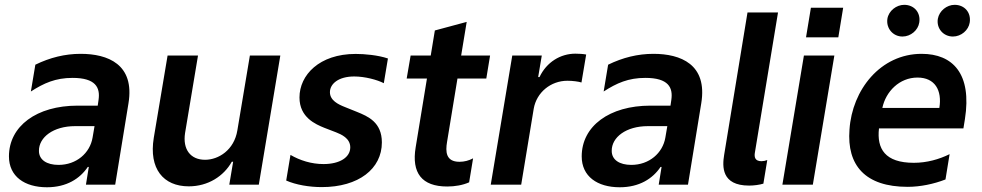

<svg xmlns="http://www.w3.org/2000/svg" viewBox="-20 -780 4147 811"><path d="M178.3 11C261.4 11 317.8 -25.6 350.9 -74.9H355.1L343 0H466.6L522.7 -343.8C549.7 -508.5 435.4 -552.6 320.7 -552.6C254.6 -552.6 191.1 -536.9 129.3 -506.7L110.4 -393.5C165.5 -429 214.5 -451 286.6 -451C384.2 -451 403.8 -410.2 396.3 -358.3L392.8 -333.8H307.9C134.9 -333.8 17.8 -247.5 17.8 -119.3C17.8 -34.8 83.8 11 178.3 11ZM227.3 -83.5C177.6 -83.5 144.2 -104.8 144.5 -143.1C144.2 -200.3 205.3 -247.2 297.2 -247.2H379.3L371.1 -199.2C360.1 -133.2 302.6 -83.5 227.3 -83.5Z M982.6 -229.4C969.1 -146.3 903.1 -105.1 846.2 -105.1C784.8 -105.1 751.1 -148.8 761.7 -218L816.4 -545.5H687.9L629.6 -198.2C608 -67.1 670.1 7.1 777.3 7.1C859 7.1 925.1 -35.9 959.2 -96.9H964.8L948.5 0H1073.2L1164.1 -545.5H1035.5Z M1339.1 10.3C1495 10.3 1593 -67.1 1593 -178.3C1593 -263.5 1534.8 -288.4 1487.6 -307.5L1436.4 -328.1C1409.4 -338.8 1373.6 -355.5 1373.6 -390.6C1373.6 -425.4 1409.1 -457 1476.2 -457C1521 -457 1572.8 -443.2 1601.2 -428.6L1618.6 -533C1576.3 -547.2 1520.2 -552.2 1482.2 -552.2C1328.5 -552.2 1245 -462.7 1245 -368.3C1245 -283.4 1313.6 -255 1350.1 -240.1L1399.9 -220.9C1420.5 -212.7 1459.5 -196.4 1459.5 -157.7C1459.5 -115.8 1415.8 -87 1346.6 -87C1295.5 -87 1247.2 -102.3 1207 -125.7L1188.9 -17.4C1229.8 0.7 1286.2 10.3 1339.1 10.3Z M1912.3 -448.2H2034.1L2050.1 -545.5H1927.9L1951.3 -687.5L1816.8 -651.3L1799.4 -545.5H1714.5L1697.8 -448.2H1783.4L1735.8 -158C1717.7 -49.4 1761.7 7.8 1869 7.8C1901.6 7.8 1935 2.1 1961.6 -9.9L1978.3 -111.2C1960.2 -101.6 1941.1 -96.6 1920.8 -96.6C1862.6 -96.6 1861.5 -139.9 1868.3 -180.4Z M2052.9 0H2181.5L2234.4 -320.7C2246.4 -389.9 2306.5 -438.9 2376.8 -438.9C2399.1 -438.9 2425.1 -435.4 2436.1 -431.5L2456 -549.7C2443.5 -552.2 2424.7 -553.3 2410.2 -553.3C2347.7 -553.3 2288.7 -517.8 2258.9 -454.5H2253.2L2268.5 -545.5H2143.8Z M2597.7 11C2680.8 11 2737.2 -25.6 2770.2 -74.9H2774.5L2762.4 0H2886L2942.1 -343.8C2969.1 -508.5 2854.8 -552.6 2740.1 -552.6C2674 -552.6 2610.4 -536.9 2548.7 -506.7L2529.8 -393.5C2584.9 -429 2633.9 -451 2706 -451C2803.6 -451 2823.2 -410.2 2815.7 -358.3L2812.1 -333.8H2727.3C2554.3 -333.8 2437.1 -247.5 2437.1 -119.3C2437.1 -34.8 2503.2 11 2597.7 11ZM2646.7 -83.5C2596.9 -83.5 2563.6 -104.8 2563.9 -143.1C2563.6 -200.3 2624.6 -247.2 2716.6 -247.2H2798.7L2790.5 -199.2C2779.5 -133.2 2721.9 -83.5 2646.7 -83.5Z M3144.2 3.9C3164.8 3.9 3188.2 0.7 3204.5 -4.3L3220.9 -104C3213.4 -100.9 3204.5 -99.1 3196.4 -99.1C3169 -99.1 3165.8 -116.5 3168.3 -133.5L3266.3 -727.3H3137.4L3038.7 -125.4C3030.9 -77.4 3026.6 3.9 3144.2 3.9Z M3405.2 -747.2 3384.6 -622.2H3521L3541.5 -747.2ZM3284.8 0H3413.4L3504.3 -545.5H3375.7Z M3791.9 -625.7C3827.4 -625.7 3858 -652.7 3862.9 -684.7C3869.7 -726.6 3841.6 -759.6 3799.4 -759.6C3766.3 -759.6 3733.7 -734.4 3728.3 -700.6C3722.3 -660.5 3751.8 -625.7 3791.9 -625.7ZM4012.4 -759.6C3979.4 -759.6 3947.4 -734.4 3941.4 -700.6C3934.7 -659.8 3964.8 -625.7 4005 -625.7C4040.5 -625.7 4071 -652.7 4076 -684.7C4082.7 -726.6 4054.7 -759.6 4012.4 -759.6ZM3872.9 -552.6C3699.2 -552.6 3579.2 -400.6 3568.2 -232.6C3556.5 -81.7 3634.6 9.2 3813.9 9.2C3867.2 9.2 3924.7 -2.8 3973.7 -22L3991.1 -128.9C3946.7 -106.9 3894.9 -92.3 3839.8 -92.3C3718.4 -92.3 3682.9 -151.6 3692.8 -237.6H4049.4L4055.8 -277C4085.9 -468 4005 -552.6 3872.9 -552.6ZM3947.8 -324.2H3707C3721.6 -393.5 3779.1 -452.4 3855.5 -452.4C3929.3 -452.4 3959.9 -398.4 3947.8 -324.2Z"/></svg>

Font: TID UI Semi Bold
Style: Italic
Weight: 600
Italic angle: -9.39999°
Designer: The TID Project Authors
Foundry: Bakken & Bæck
Version: Version 1.001;hotconv 1.0.109;makeotfexe 2.5.65596